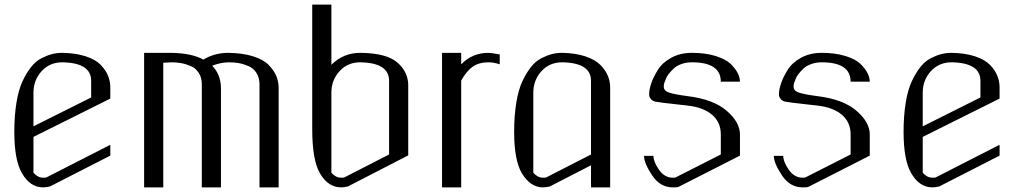

<svg xmlns="http://www.w3.org/2000/svg" viewBox="-20 -812 4456 832"><path d="M250 -583Q308.6 -582 351.6 -567.9Q394.5 -553.7 416.5 -530.8Q438.5 -507.8 448.2 -483.4Q458 -459 458 -433.6V-384.8L125 -218.8V-63.5Q143.6 -42 167 -42Q176.8 -42 180.7 -43L458 -184.6V-137.7L196.3 -3.9Q176.8 0 167 0Q110.4 0 75.2 -61.5Q42 -118.2 42 -240.2Q42 -310.5 51.3 -367.2Q60.5 -423.8 77.6 -460Q94.7 -496.1 114.7 -521.5Q134.8 -546.9 159.7 -559.6Q184.6 -572.3 205.6 -577.6Q226.6 -583 250 -583ZM250 -542Q195.3 -542 160.2 -503.4Q125 -464.8 125 -410.2V-264.6L375 -389.6V-461.9Q375 -540 250 -542Z M604.5 -583H719.7Q810.5 -582 861.3 -553.7Q909.2 -583 969.7 -583Q1032.2 -582 1077.1 -567.9Q1122.1 -553.7 1144.5 -530.3Q1167 -506.8 1176.8 -483.9Q1186.5 -460.9 1187.5 -434.6V0H1104.5V-446.3Q1104.5 -475.6 1091.3 -496.1Q1078.1 -516.6 1056.2 -525.9Q1034.2 -535.2 1014.2 -538.6Q994.1 -542 972.7 -542Q937.5 -542 899.4 -527.3Q935.5 -490.2 937.5 -434.6V0H854.5V-446.3Q854.5 -475.6 841.3 -496.1Q828.1 -516.6 806.2 -525.9Q784.2 -535.2 764.2 -538.6Q744.1 -542 722.7 -542Q720.7 -542 687.5 -540V0H604.5Z M1416 -410.2V-63.5Q1434.6 -42 1458 -42Q1467.8 -42 1471.7 -43L1666 -142.6V-461.9Q1666 -540 1541 -542Q1486.3 -542 1451.2 -503.4Q1416 -464.8 1416 -410.2ZM1333 -792H1416V-531.2Q1467.8 -583 1541 -583Q1653.3 -582 1700.2 -542.5Q1747.1 -502.9 1749 -446.3V-138.7L1487.3 -3.9Q1467.8 0 1459 0Q1401.4 0 1366.2 -61.5Q1333 -118.2 1333 -252.9Z M1895.5 -583H1978.5V-533.2Q2026.4 -583 2096.7 -583Q2107.4 -583 2145.5 -576.2V-533.2Q2120.1 -542 2096.7 -542Q2055.7 -542 2028.8 -523.4Q2002 -504.9 1978.5 -462.9V0H1895.5Z M2416 -583Q2474.6 -582 2517.6 -567.4Q2560.5 -552.7 2582.5 -529.8Q2604.5 -506.8 2614.3 -482.9Q2624 -459 2624 -433.6V0H2541V-95.7L2362.3 -3.9Q2342.8 0 2333 0Q2278.3 0 2241.2 -61.5Q2208 -118.2 2208 -240.2Q2208 -310.5 2217.3 -367.2Q2226.6 -423.8 2243.7 -460Q2260.7 -496.1 2280.8 -521.5Q2300.8 -546.9 2325.7 -559.6Q2350.6 -572.3 2371.6 -577.6Q2392.6 -583 2416 -583ZM2416 -542Q2361.3 -542 2326.2 -503.4Q2291 -464.8 2291 -410.2V-63.5Q2309.6 -42 2333 -42Q2342.8 -42 2346.7 -43L2541 -142.6V-461.9Q2541 -540 2416 -542Z M2978.5 -583Q3037.1 -583 3081.1 -569.3Q3125 -555.7 3146 -535.2Q3167 -514.6 3176.8 -495.1Q3186.5 -475.6 3186.5 -458H3103.5Q3103.5 -542 2978.5 -542Q2953.1 -542 2932.1 -534.2Q2911.1 -526.4 2899.4 -515.1Q2887.7 -503.9 2877.9 -491.7Q2868.2 -479.5 2865.2 -469.7Q2862.3 -460 2859.4 -455.1Q2856.4 -448.2 2856.4 -436.5Q2856.4 -418.9 2878.4 -411.1Q2900.4 -403.3 2959 -395.5Q3071.3 -381.8 3128.9 -332Q3186.5 -282.2 3186.5 -229.5V-137.7Q3181.6 -134.8 3077.1 -82Q2972.7 -29.3 2919.9 -2Q2916 0 2895.5 0Q2840.8 0 2806.2 -51.8Q2771.5 -103.5 2770.5 -136.7H2811.5Q2811.5 -111.3 2835.4 -76.7Q2859.4 -42 2895.5 -42Q2904.3 -42 2907.2 -43L3103.5 -142.6V-229.5Q3103.5 -282.2 3065.9 -314.5Q3028.3 -346.7 2960 -354.5Q2943.4 -356.4 2916 -359.4Q2835 -368.2 2819.8 -371.6Q2804.7 -375 2797.9 -386.7Q2795.9 -389.6 2794.9 -391.6Q2793 -395.5 2793 -404.3Q2793 -423.8 2802.2 -451.2Q2811.5 -478.5 2831.1 -509.8Q2850.6 -541 2889.2 -562Q2927.7 -583 2978.5 -583Z M3541 -583Q3599.6 -583 3643.6 -569.3Q3687.5 -555.7 3708.5 -535.2Q3729.5 -514.6 3739.3 -495.1Q3749 -475.6 3749 -458H3666Q3666 -542 3541 -542Q3515.6 -542 3494.6 -534.2Q3473.6 -526.4 3461.9 -515.1Q3450.2 -503.9 3440.4 -491.7Q3430.7 -479.5 3427.7 -469.7Q3424.8 -460 3421.9 -455.1Q3418.9 -448.2 3418.9 -436.5Q3418.9 -418.9 3440.9 -411.1Q3462.9 -403.3 3521.5 -395.5Q3633.8 -381.8 3691.4 -332Q3749 -282.2 3749 -229.5V-137.7Q3744.1 -134.8 3639.6 -82Q3535.2 -29.3 3482.4 -2Q3478.5 0 3458 0Q3403.3 0 3368.7 -51.8Q3334 -103.5 3333 -136.7H3374Q3374 -111.3 3397.9 -76.7Q3421.9 -42 3458 -42Q3466.8 -42 3469.7 -43L3666 -142.6V-229.5Q3666 -282.2 3628.4 -314.5Q3590.8 -346.7 3522.5 -354.5Q3505.9 -356.4 3478.5 -359.4Q3397.5 -368.2 3382.3 -371.6Q3367.2 -375 3360.4 -386.7Q3358.4 -389.6 3357.4 -391.6Q3355.5 -395.5 3355.5 -404.3Q3355.5 -423.8 3364.7 -451.2Q3374 -478.5 3393.6 -509.8Q3413.1 -541 3451.7 -562Q3490.2 -583 3541 -583Z M4103.5 -583Q4162.1 -582 4205.1 -567.9Q4248 -553.7 4270 -530.8Q4292 -507.8 4301.8 -483.4Q4311.5 -459 4311.5 -433.6V-384.8L3978.5 -218.8V-63.5Q3997.1 -42 4020.5 -42Q4030.3 -42 4034.2 -43L4311.5 -184.6V-137.7L4049.8 -3.9Q4030.3 0 4020.5 0Q3963.9 0 3928.7 -61.5Q3895.5 -118.2 3895.5 -240.2Q3895.5 -310.5 3904.8 -367.2Q3914.1 -423.8 3931.2 -460Q3948.2 -496.1 3968.3 -521.5Q3988.3 -546.9 4013.2 -559.6Q4038.1 -572.3 4059.1 -577.6Q4080.1 -583 4103.5 -583ZM4103.5 -542Q4048.8 -542 4013.7 -503.4Q3978.5 -464.8 3978.5 -410.2V-264.6L4228.5 -389.6V-461.9Q4228.5 -540 4103.5 -542Z"/></svg>

Font: wanta
Style: Medium
Weight: 500
Version: Version 0.91